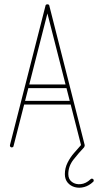

<svg xmlns="http://www.w3.org/2000/svg" viewBox="-20 -684 455 891"><path d="M191 -657Q191 -660 193.5 -662Q196 -664 200 -664Q203 -664 205.5 -661.5Q208 -659 208 -656V-653L43 -7Q43 -4 40.5 -2Q38 0 34 0Q31 0 28.5 -2.5Q26 -5 26 -8Q26 -11 27 -14ZM88 -199Q84 -199 81.5 -201Q79 -203 79 -207Q79 -211 81.5 -213.5Q84 -216 88 -216H311Q315 -216 317.5 -213.5Q320 -211 320 -207Q320 -203 317.5 -201Q315 -199 311 -199ZM107 -275Q103 -275 101 -277Q99 -279 99 -283Q99 -287 101 -289.5Q103 -292 107 -292H293Q297 -292 299.5 -289.5Q302 -287 302 -283Q302 -279 299.5 -277Q297 -275 293 -275ZM373 -11Q373 -10 373 -9.5Q373 -9 373 -9Q373 -6 371 -3Q369 0 366 0Q363 0 360 -2Q357 -4 357 -7L192 -653V-655Q192 -659 194.5 -661.5Q197 -664 200 -664Q204 -664 206.5 -662Q209 -660 209 -657ZM400 148Q403 145 406 145Q410 145 412.5 147.5Q415 150 415 154Q415 158 412 160Q393 178 370.5 184Q348 190 327.5 184.5Q307 179 294 163.5Q281 148 281 124Q281 96 293.5 71Q306 46 324 25.5Q342 5 357 -12Q358 -14 363 -14Q367 -14 369.5 -11.5Q372 -9 372 -5Q372 -2 369 1Q346 25 321.5 56Q297 87 297 124Q297 148 314 160.5Q331 173 355 170.5Q379 168 400 148Z"/></svg>

Font: Libertine-Super Thin
Style: Regular
Weight: 100
Designer: Bastien Sozeau
Foundry: NBR — Bastien Sozeau
Version: Version 2.003;gftools[0.9.33]